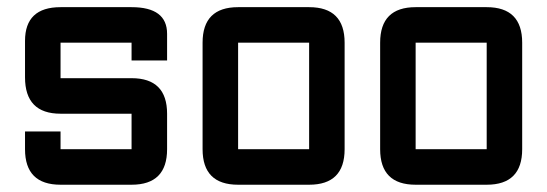

<svg xmlns="http://www.w3.org/2000/svg" viewBox="-20 -508 1505 528"><path d="M48.8 -146.5H146.5V-97.7H341.8V-195.3H146.5Q48.8 -195.3 48.8 -295.4V-395.5Q48.8 -488.3 146.5 -488.3H341.8Q439.5 -488.3 439.5 -415V-341.8H341.8V-390.6H146.5V-293H341.8Q439.5 -293 439.5 -195.3V-97.7Q439.5 0 341.8 0H146.5Q48.8 0 48.8 -97.7Z M830.1 0H634.8Q537.1 0 537.1 -97.7V-390.6Q537.1 -488.3 634.8 -488.3H830.1Q927.7 -488.3 927.7 -390.6V-97.7Q927.7 0 830.1 0ZM830.1 -97.7V-390.6H634.8V-97.7Z M1318.4 0H1123Q1025.4 0 1025.4 -97.7V-390.6Q1025.4 -488.3 1123 -488.3H1318.4Q1416 -488.3 1416 -390.6V-97.7Q1416 0 1318.4 0ZM1318.4 -97.7V-390.6H1123V-97.7Z"/></svg>

Font: BabelStone Runic Norn
Style: Regular
Weight: 400
Designer: Andrew West
Foundry: BabelStone
Version: Version 3.002 March 14, 2022